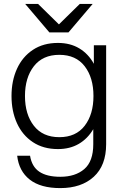

<svg xmlns="http://www.w3.org/2000/svg" viewBox="-20 -752 626 984"><path d="M68 46H134Q143 102 181.5 128Q220 154 289 154Q366 154 412 114.5Q458 75 458 -13V-90Q429 -41 383.5 -14.5Q338 12 277 12Q202 12 148.5 -23.5Q95 -59 67 -120.5Q39 -182 39 -260Q39 -338 67 -399.5Q95 -461 148.5 -496.5Q202 -532 277 -532Q340 -532 386.5 -504Q433 -476 461 -425V-520H524V-13Q524 96 460.5 154Q397 212 289 212Q188 212 132.5 168.5Q77 125 68 46ZM284 -49Q369 -49 414 -107.5Q459 -166 459 -260Q459 -354 414 -412.5Q369 -471 284 -471Q199 -471 153.5 -412.5Q108 -354 108 -260Q108 -166 153.5 -107.5Q199 -49 284 -49ZM109 -732H175L282 -627L389 -732H455L331 -586H233Z"/></svg>

Font: Aspekta 300
Style: Regular
Weight: 300
Designer: Ivo Dolenc
Version: Version 2.000